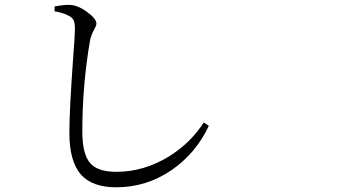

<svg xmlns="http://www.w3.org/2000/svg" viewBox="-20 -754 1540 812"><path d="M471.7 38.1Q371.1 38.1 323.2 -14.6Q273.4 -70.3 273.4 -192.4Q273.4 -286.1 289.1 -504.9Q296.9 -608.4 296.9 -629.9Q296.9 -655.3 292 -667Q287.1 -677.7 274.4 -685.5Q248 -700.2 210.9 -706.1V-726.6Q252.9 -734.4 274.4 -733.4Q308.6 -732.4 348.1 -703.6Q387.7 -674.8 387.7 -654.3Q387.7 -645.5 378.9 -629.9Q365.2 -606.4 360.4 -581.1Q328.1 -391.6 328.1 -198.2Q328.1 -104.5 359.9 -65.9Q391.6 -27.3 471.7 -27.3Q588.9 -27.3 695.3 -92.8Q787.1 -150.4 841.8 -236.3L863.3 -221.7Q807.6 -104.5 705.1 -34.2Q598.6 38.1 471.7 38.1Z"/></svg>

Font: Bpmf GenYo Min R
Style: R
Weight: 400
Foundry: But Ko
Version: Version 1.320